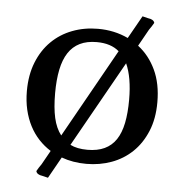

<svg xmlns="http://www.w3.org/2000/svg" viewBox="-50 -632 676 758"><g transform="rotate(5 288.5 -252.5)"><path d="M572.3 -252.9Q572.3 -187.5 551.5 -137.7Q530.8 -87.9 495.6 -54.2Q460.4 -20.5 413.6 -3.4Q366.7 13.7 314 13.7Q260.3 13.7 215.3 -2.9L168 81.5L146 76.2Q123 73.2 120.1 59.1Q124 51.8 128.7 44.7Q133.3 37.6 138.2 30.8L169.4 -24.9Q143.6 -41 122.3 -63.7Q101.1 -86.4 86.2 -115.2Q71.3 -144 63.2 -178.5Q55.2 -212.9 55.2 -252.9Q55.2 -316.4 75.2 -366.5Q95.2 -416.5 130.1 -450.9Q165 -485.4 212.2 -503.4Q259.3 -521.5 314 -521.5Q378.9 -521.5 433.6 -495.6L484.4 -585.9L505.9 -580.6Q529.8 -577.6 532.7 -564Q528.8 -557.1 524.2 -549.8Q519.5 -542.5 514.2 -535.2L477.1 -468.8Q521.5 -434.6 546.9 -380.6Q572.3 -326.7 572.3 -252.9ZM167 -253.4Q167 -195.8 176 -155.8Q185.1 -115.7 205.6 -89.4L402.3 -440.4Q369.6 -468.8 313.5 -468.8Q274.4 -468.8 246.6 -455.1Q218.8 -441.4 201.2 -414.6Q183.6 -387.7 175.3 -347.2Q167 -306.6 167 -253.4ZM460.4 -253.4Q460.4 -341.3 436 -395.5L245.1 -55.7Q272 -42 313.5 -42Q353 -42 381.1 -55.2Q409.2 -68.4 426.8 -94.7Q444.3 -121.1 452.4 -160.9Q460.4 -200.7 460.4 -253.4Z"/></g></svg>

Font: Tienne
Style: Regular
Weight: 400
Designer: vernon adams
Foundry: vernon adams
Version: Version 1.001